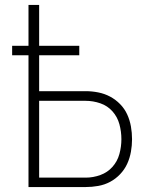

<svg xmlns="http://www.w3.org/2000/svg" viewBox="-20 -755 640 775"><path d="M95 0V-532H29V-570H95V-735H138V-570H300V-532H138V-387H326Q351 -387 376.5 -382Q402 -377 424.5 -365Q447 -353 465 -334.5Q483 -316 493.5 -293Q504 -270 508.5 -244.5Q513 -219 513 -193Q513 -168 508.5 -142.5Q504 -117 493.5 -94Q483 -71 465 -52Q447 -33 424.5 -21Q402 -9 376.5 -4.5Q351 0 326 0ZM138 -38H326Q356 -38 385 -48.5Q414 -59 434 -81.5Q454 -104 462 -133.5Q470 -163 470 -193Q470 -224 462 -253.5Q454 -283 434 -305.5Q414 -328 385 -338Q356 -348 326 -348H138Z"/></svg>

Font: Iosevka Curly XLtEx
Style: Regular
Weight: 200
Width: 7
Monospace: yes
Designer: Belleve Invis
Foundry: Belleve Invis
Version: Version 11.1.0; ttfautohint (v1.8.3)